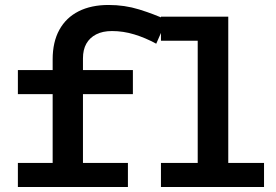

<svg xmlns="http://www.w3.org/2000/svg" viewBox="-20 -753 1111 773"><path d="M192 -50V-514Q192 -584 219 -633Q246 -682 296.5 -707.5Q347 -733 417 -733Q482 -733 540 -715Q598 -697 651 -673L609 -577Q565 -601 520.5 -614.5Q476 -628 431 -628Q393 -628 367 -614.5Q341 -601 327.5 -577Q314 -553 314 -518V-50ZM52 0V-97H495V0ZM52 -374V-471H515V-374ZM776 -30V-686H899V-30ZM628 0V-97H1043V0ZM628 -589V-686H891V-589Z"/></svg>

Font: BioRhyme SemiExpanded SemiBold
Style: Regular
Weight: 600
Width: 6
Designer: Aoife Mooney
Foundry: Aoife Mooney Type
Version: Version 1.600;gftools[0.9.33]